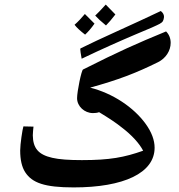

<svg xmlns="http://www.w3.org/2000/svg" viewBox="-20 -952 781 837"><path d="M442 -841C453 -852 467 -868 483 -889L441 -932C419 -908 404 -892 395 -884C405 -873 421 -858 442 -841ZM336 -696C426 -739 505 -774 571 -802C630 -826 665 -842 676 -848C691 -856 693 -863 695 -878C695 -888 691 -896 681 -904C619 -875 556 -845 493 -817C425 -786 371 -761 331 -741C330 -740 330 -739 330 -736C330 -731 332 -718 336 -696ZM351 -801C364 -813 378 -829 392 -849L350 -891C335 -873 320 -857 305 -844C314 -832 329 -818 351 -801ZM301 -135C520 -135 654 -198 654 -308C654 -341 641 -376 615 -412C563 -484 472 -545 373 -570C496 -604 572 -633 669 -681C703 -698 724 -731 724 -765C724 -785 717 -802 704 -815C573 -761 501 -729 342 -649C335 -646 316 -553 316 -524C316 -488 349 -459 385 -459C395 -459 404 -460 412 -463C455 -437 488 -415 510 -397C555 -363 588 -326 604 -295C522 -266 459 -254 337 -254C281 -254 238 -257 208 -264C146 -278 124 -307 123 -362C123 -375 125 -387 126 -400L82 -401C78 -389 68 -324 68 -296C68 -256 75 -224 90 -201C120 -155 174 -135 301 -135Z"/></svg>

Font: Noto Naskh Arabic UI
Style: Bold
Weight: 700
Designer: Monotype Design Team, David Williams, Mohamad Dakak and Nizar Qandah
Foundry: Monotype Imaging Inc.
Version: Version 2.016